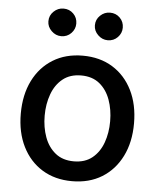

<svg xmlns="http://www.w3.org/2000/svg" viewBox="-54 -801 710 859"><g transform="rotate(5 301.0 -372.0)"><path d="M301.1 11Q224.4 11 167.3 -24.1Q110.1 -59.3 78.5 -122.7Q46.9 -186.1 46.9 -270.2Q46.9 -355.1 78.5 -418.7Q110.1 -482.2 167.3 -517.4Q224.4 -552.6 301.1 -552.6Q378.2 -552.6 435.2 -517.4Q492.2 -482.2 523.8 -418.7Q555.4 -355.1 555.4 -270.2Q555.4 -186.1 523.8 -122.7Q492.2 -59.3 435.2 -24.1Q378.2 11 301.1 11ZM301.5 -78.1Q351.6 -78.1 384.1 -104.4Q416.5 -130.7 432.4 -174.5Q448.2 -218.4 448.2 -270.6Q448.2 -322.8 432.4 -366.8Q416.5 -410.9 384.1 -437.3Q351.6 -463.8 301.5 -463.8Q251.4 -463.8 218.8 -437.3Q186.1 -410.9 170.1 -366.8Q154.1 -322.8 154.1 -270.6Q154.1 -218.4 170.1 -174.5Q186.1 -130.7 218.8 -104.4Q251.4 -78.1 301.5 -78.1ZM196.7 -631Q171.9 -631 152.9 -649.5Q133.9 -668 133.9 -692.8Q133.9 -719.1 152.9 -737Q171.9 -755 196.7 -755Q223.4 -755 241.3 -737Q259.2 -719.1 259.2 -692.8Q259.2 -668 241.3 -649.5Q223.4 -631 196.7 -631ZM405.5 -631Q380.7 -631 361.7 -649.5Q342.7 -668 342.7 -692.8Q342.7 -719.1 361.7 -737Q380.7 -755 405.5 -755Q432.2 -755 450.1 -737Q468 -719.1 468 -692.8Q468 -668 450.1 -649.5Q432.2 -631 405.5 -631Z"/></g></svg>

Font: Inter Zeller Medium
Style: Regular
Weight: 500
Designer: Rasmus Andersson; Joe Bland
Foundry: zeller
Version: Version 3.015;git-dec3a8cb1